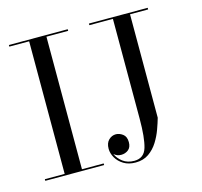

<svg xmlns="http://www.w3.org/2000/svg" viewBox="-111 -872 1078 1024"><g transform="rotate(-15 428.0 -360.0)"><path d="M23.5 -9H133V-741H23.5V-750H348.5V-741H228.5V-9H348.5V0H23.5ZM465.5 -750H790V-741H690V-170Q682.5 -143.5 670.2 -109.5Q658 -75.5 638 -43.5Q618 -11.5 588 9.5Q558 30.5 515 30.5Q476.5 30.5 449.5 14Q422.5 -2.5 408.2 -27.5Q394 -52.5 394 -77.5Q394 -109 411.2 -125.8Q428.5 -142.5 451 -142.5Q470 -142.5 488.8 -128.8Q507.5 -115 507.5 -84Q507.5 -55.5 490.5 -42.2Q473.5 -29 451 -29Q428 -29 411 -44.5Q422 -18.5 447.5 0.8Q473 20 510.5 20Q564.5 20 580 -32.8Q595.5 -85.5 595.5 -190V-741H465.5Z"/></g></svg>

Font: Bodoni* 24pt
Style: Regular
Weight: 400
Version: Version 2.3